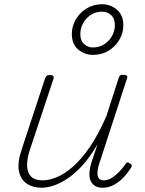

<svg xmlns="http://www.w3.org/2000/svg" viewBox="-20 -869 686 906"><path d="M176 17Q136 17 107 -2Q78 -21 69.5 -61Q61 -101 83 -166L193 -500Q196 -508 200.5 -511.5Q205 -515 216 -515Q226 -515 230.5 -511Q235 -507 233 -499L121 -162Q106 -116 108 -83.5Q110 -51 128 -34.5Q146 -18 182 -18Q211 -18 247 -32.5Q283 -47 322.5 -81Q362 -115 402.5 -173.5Q443 -232 482 -321L540 -501Q543 -510 547 -513Q551 -516 562 -516Q572 -516 577.5 -512.5Q583 -509 580 -501L452 -108Q441 -77 440 -56.5Q439 -36 447 -27Q455 -18 470 -18Q489 -18 508 -30Q527 -42 543.5 -59.5Q560 -77 571 -93Q575 -100 580 -102Q585 -104 593 -98Q601 -94 601.5 -88.5Q602 -83 598 -77Q586 -57 566 -35Q546 -13 520 2Q494 17 464 17Q446 17 432 10Q418 3 410 -11Q402 -25 402 -47Q402 -69 410 -98L440 -188Q405 -128 369 -88.5Q333 -49 298 -26Q263 -3 232 7Q201 17 176 17ZM419 -610Q380 -610 349.5 -635Q319 -660 319 -709Q319 -745 337.5 -777Q356 -809 388.5 -829Q421 -849 462 -849Q501 -849 531.5 -823.5Q562 -798 562 -750Q562 -713 543 -681Q524 -649 492 -629.5Q460 -610 419 -610ZM419 -645Q449 -645 472.5 -660.5Q496 -676 509 -700Q522 -724 522 -750Q522 -782 504 -798Q486 -814 462 -814Q431 -814 408 -798.5Q385 -783 372 -759Q359 -735 359 -709Q359 -677 377 -661Q395 -645 419 -645Z"/></svg>

Font: Playwrite CU Thin
Style: Regular
Weight: 250
Designer: Veronika Burian, José Scaglione
Foundry: TypeTogether
Version: Version 1.002